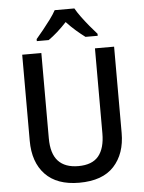

<svg xmlns="http://www.w3.org/2000/svg" viewBox="-62 -990 788 1049"><g transform="rotate(-5 332.0 -465.5)"><path d="M584 -241Q584 -127 521 -58.5Q458 10 330 10Q208 10 144 -57Q80 -124 80 -242V-714H185V-247Q185 -162 222.5 -121.5Q260 -81 333 -81Q409 -81 444 -123.5Q479 -166 479 -248V-714H584ZM386 -941Q398 -919 418 -892Q438 -865 459.5 -839Q481 -813 500 -792V-781H433Q410 -798 383.5 -821Q357 -844 332 -871Q280 -815 231 -781H166V-792Q184 -813 205.5 -839.5Q227 -866 246.5 -892.5Q266 -919 278 -941Z"/></g></svg>

Font: Noto Sans Gurmukhi UI SemiCondensed Medium
Style: Regular
Weight: 500
Width: 4
Designer: Jelle Bosma - Monotype Design Team
Foundry: Monotype Imaging Inc.
Version: Version 2.004; ttfautohint (v1.8.4.7-5d5b)